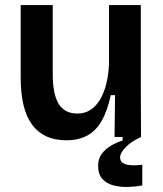

<svg xmlns="http://www.w3.org/2000/svg" viewBox="-20 -543 648 761"><path d="M243 13Q153 13 107.5 -48.5Q62 -110 62 -235V-523H189V-249Q189 -170 212.5 -131.5Q236 -93 287 -93Q316 -93 338 -107Q360 -121 376 -147.5Q392 -174 401 -209.5Q410 -245 412 -287V-523H538V-216L539 0H434L436 -166H419Q406 -104 383 -64Q360 -24 325.5 -5.5Q291 13 243 13ZM544 192Q518 197 488 198Q458 199 430.5 192Q403 185 386 166.5Q369 148 369 114Q369 86 383.5 66.5Q398 47 420.5 34Q443 21 466 14V-7H539V0Q501 17 478.5 40Q456 63 456 81Q456 95 466 102Q476 109 491 111Q506 113 520.5 112Q535 111 544 110Z"/></svg>

Font: Bricolage Grotesque 17pt SemiBold
Style: Regular
Weight: 600
Version: Version 1.001;gftools[0.9.33.dev8+g029e19f]